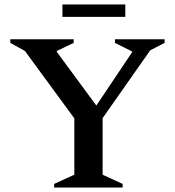

<svg xmlns="http://www.w3.org/2000/svg" viewBox="-20 -835 779 855"><path d="M221 0V-16L311 -57V-308L91 -608L26 -644V-660H308V-644L233 -608V-604L409 -365L568 -602V-606L492 -644V-660H713V-644L649 -611L437 -309V-57L526 -16V0ZM258 -760V-815H538V-760Z"/></svg>

Font: Spectral SemiBold
Style: Regular
Weight: 600
Designer: Jean-Baptiste Levee
Foundry: Production Type
Version: Version 2.001